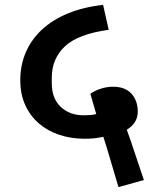

<svg xmlns="http://www.w3.org/2000/svg" viewBox="-20 -705 617 786"><path d="M417 -101 403 -145Q386 -141 367 -139Q348 -137 327 -137Q271 -137 223 -153Q175 -169 139.5 -199.5Q104 -230 83.5 -274.5Q63 -319 63 -377Q63 -438 85.5 -490.5Q108 -543 151.5 -583.5Q195 -624 258 -650Q321 -676 402 -685L425 -583Q300 -566 246 -515.5Q192 -465 192 -387V-365Q192 -302 228.5 -267.5Q265 -233 323 -233Q338 -233 350 -234Q362 -235 374 -238L350 -321Q366 -333 391.5 -341.5Q417 -350 443 -350Q492 -350 518 -321.5Q544 -293 544 -248Q544 -201 499 -174L516 -126L569 32L465 61Z"/></svg>

Font: IBM Plex Sans Devanagari SemiBold
Style: Regular
Weight: 600
Designer: Mike Abbink, Paul van der Laan, Pieter van Rosmalen, Erin McLaughlin
Foundry: Bold Monday
Version: Version 1.1